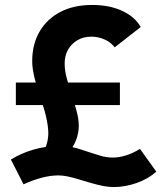

<svg xmlns="http://www.w3.org/2000/svg" viewBox="-20 -734 669 775"><path d="M114 -74Q132 -84 145.5 -103.5Q159 -123 167 -147.5Q175 -172 175 -197Q175 -211 172.5 -228Q170 -245 165.5 -265Q161 -285 154 -306.5Q147 -328 139 -352Q127 -389 121 -413Q115 -437 112.5 -454Q110 -471 110 -487Q110 -556 140 -607Q170 -658 224 -686Q278 -714 352 -714Q421 -714 472.5 -690.5Q524 -667 548 -625L443 -543Q431 -558 416.5 -567Q402 -576 384.5 -581Q367 -586 348 -586Q317 -586 293 -572Q269 -558 255 -534Q241 -510 241 -478Q241 -447 250.5 -414.5Q260 -382 269 -353Q280 -320 289 -286.5Q298 -253 298 -227Q298 -197 287 -168.5Q276 -140 252.5 -112Q229 -84 189 -53ZM318 -4Q305 -8 288 -13Q271 -18 252 -22Q233 -26 216 -26Q184 -26 148 -16.5Q112 -7 75 10L24 -90Q66 -116 116.5 -130.5Q167 -145 218 -145Q248 -145 272 -140Q296 -135 339 -120Q360 -113 385 -105.5Q410 -98 436 -98Q460 -98 488 -106.5Q516 -115 545 -133L611 -41Q577 -11 530.5 5Q484 21 441 21Q410 21 375 12Q340 3 318 -4ZM44 -310V-401H464V-310Z"/></svg>

Font: Mach SemiBold
Style: Regular
Weight: 600
Version: Version 1.002